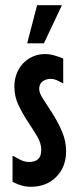

<svg xmlns="http://www.w3.org/2000/svg" viewBox="-20 -704 299 735"><path d="M28 -108Q43 -100 58.5 -92Q74 -84 92 -84Q138 -84 138 -130Q138 -156 122 -182.5Q106 -209 86.5 -238.5Q67 -268 51 -301Q35 -334 35 -373Q35 -398 43.5 -421Q52 -444 67.5 -460.5Q83 -477 104.5 -487Q126 -497 152 -497Q170 -497 187.5 -492Q205 -487 222 -480V-385Q211 -391 198.5 -396.5Q186 -402 174 -402Q156 -402 143 -392.5Q130 -383 130 -363Q130 -348 146 -323.5Q162 -299 181.5 -268.5Q201 -238 217 -201.5Q233 -165 233 -125Q233 -65 195.5 -27Q158 11 98 11Q63 11 28 -8ZM122 -684H217L148 -538H84Z"/></svg>

Font: Osterbar
Style: Regular
Weight: 500
Width: 3
Designer: Peter Wiegel, Basierend auf Erbar schmal-halbfette Grotesk v. Jacob Erbar
Foundry: Peter Wiegel
Version: Version 1.0